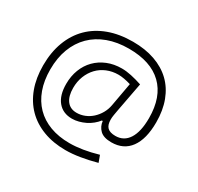

<svg xmlns="http://www.w3.org/2000/svg" viewBox="-168 -877 1257 1216"><g transform="rotate(30 460.5 -269.5)"><path d="M446 135Q356 135 283.5 107.5Q211 80 160.5 29Q110 -22 83 -95Q56 -168 56 -260Q56 -356 85 -433Q114 -510 168 -563.5Q222 -617 299.5 -645.5Q377 -674 475 -674Q565 -674 636 -649Q707 -624 756 -577Q805 -530 831 -461Q857 -392 857 -305Q857 -183 809.5 -118Q762 -53 673 -53Q616 -53 589.5 -79Q563 -105 559 -143H553Q539 -125 519.5 -109Q500 -93 477.5 -82Q455 -71 430.5 -64.5Q406 -58 382 -58Q316 -58 278.5 -103Q241 -148 241 -231Q241 -288 259.5 -336Q278 -384 312 -418.5Q346 -453 393.5 -472.5Q441 -492 499 -492Q531 -492 568.5 -484Q606 -476 648 -462L608 -250Q604 -228 601 -210Q598 -192 598 -177Q598 -137 616.5 -119Q635 -101 675 -101Q737 -101 770.5 -153.5Q804 -206 804 -305Q804 -460 719.5 -541.5Q635 -623 475 -623Q390 -623 322 -598Q254 -573 206.5 -526Q159 -479 133.5 -412Q108 -345 108 -260Q108 -179 131 -115.5Q154 -52 197.5 -7.5Q241 37 304 60.5Q367 84 446 84Q537 84 651 51L669 100Q606 117 550 126Q494 135 446 135ZM389 -105Q419 -105 447.5 -116.5Q476 -128 499 -149Q522 -170 538 -198Q554 -226 560 -259L591 -431Q564 -439 541 -443Q518 -447 500 -447Q455 -447 416.5 -431Q378 -415 350.5 -386Q323 -357 307.5 -317.5Q292 -278 292 -231Q292 -171 317 -138Q342 -105 389 -105Z"/></g></svg>

Font: Encode Sans Wide
Style: Light
Weight: 300
Designer: Pablo Impallari, Andres Torresi
Foundry: Pablo Impallari, Andres Torresi
Version: Version 1.000; ttfautohint (v1.00) -l 8 -r 50 -G 200 -x 14 -